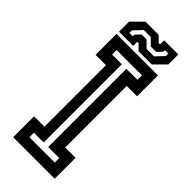

<svg xmlns="http://www.w3.org/2000/svg" viewBox="-269 -880 920 920"><g transform="rotate(45 190.5 -420.0)"><path d="M50 0V-141.5H120V-558.5H50V-700H331V-558.5H261V-141.5H331V0ZM105 -55H276.5V-85.5H201.5V-615.5H276.5V-646H105V-615.5H171V-85.5H105ZM51 -716V-784L107 -840H196L224 -812H233V-840H329V-772L273 -716H184L156 -744H147V-716ZM90 -747.5H113V-757.5L137 -783.5H169.5L203.5 -751H253L292.5 -793V-809.5H269.5V-799.5L245.5 -773.5H209.5L176.5 -806H129.5L90 -764Z"/></g></svg>

Font: Tourney Condensed SemiBold
Style: Regular
Weight: 600
Width: 3
Designer: Tyler Finck
Foundry: Etcetera Type Co
Version: Version 1.010; ttfautohint (v1.8.3)